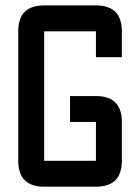

<svg xmlns="http://www.w3.org/2000/svg" viewBox="-20 -704 528 724"><path d="M341.8 0H146.5Q48.8 0 48.8 -97.7V-585.9Q48.8 -683.6 146.5 -683.6H341.8Q439.5 -683.6 439.5 -585.9V-488.3H341.8V-585.9H146.5V-97.7H341.8V-244.1H244.1V-341.8H341.8Q439.5 -341.8 439.5 -244.1V-97.7Q439.5 0 341.8 0Z"/></svg>

Font: BabelStone Runic Beorhtric
Style: Regular
Weight: 400
Designer: Andrew West
Foundry: BabelStone
Version: Version 7.004;November 9, 2023